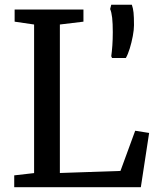

<svg xmlns="http://www.w3.org/2000/svg" viewBox="-20 -783 662 803"><path d="M39.5 0V-49.6L122.6 -59.1V-680.5L41.2 -692.4V-743H329V-692.4L230.4 -680.5V-59.5L483.8 -68.1L545.4 -236.2L603.7 -227L569 0ZM506.2 -540.3 448.6 -540.5 445.3 -547.9Q448.1 -567.8 449.9 -593Q451.7 -618.2 451.7 -648.5Q451.7 -685.1 449.1 -708.6Q446.4 -732.1 440.6 -745.1L445.3 -763.2H531.4Q536.6 -748.9 538.5 -730.4Q540.4 -711.9 540.4 -677.5Q540.4 -659 535.5 -632.4Q530.5 -605.7 522.7 -580.3Q514.9 -555 506.2 -540.3Z"/></svg>

Font: Merriweather Light
Style: Regular
Weight: 300
Designer: Eben Sorkin
Foundry: Eben Sorkin
Version: Version 2.100